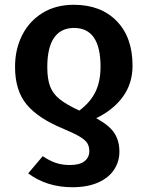

<svg xmlns="http://www.w3.org/2000/svg" viewBox="-20 -564 618 804"><path d="M480 71Q480 112 458 146Q436 180 391.5 200Q347 220 283 220Q176 220 98 162L159 90Q187 109 213.5 118Q240 127 272 127Q314 127 334 111Q354 95 354 69Q354 49 345.5 35.5Q337 22 314.5 8.5Q292 -5 245 -25Q140 -68 91.5 -126.5Q43 -185 43 -284Q43 -358 73 -417Q103 -476 158.5 -510Q214 -544 289 -544Q402 -544 468.5 -476Q535 -408 535 -289Q535 -215 495 -159.5Q455 -104 383 -69Q438 -39 459 -6.5Q480 26 480 71ZM312 -101Q358 -135 379.5 -179Q401 -223 401 -285Q401 -447 290 -447Q235 -447 206.5 -406Q178 -365 178 -283Q178 -234 189.5 -203Q201 -172 229.5 -149Q258 -126 312 -101Z"/></svg>

Font: Fira Sans Medium
Style: Regular
Weight: 500
Designer: bBox Type GmbH & Carrois Corporate GbR & Edenspiekermann AG
Foundry: bBox Type GmbH & Carrois Corporate GbR & Edenspiekermann AG
Version: Version 4.301